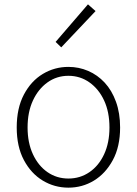

<svg xmlns="http://www.w3.org/2000/svg" viewBox="-20 -851 630 884"><path d="M295 13Q231 13 177 -19.5Q123 -52 90 -114Q57 -176 57 -264Q57 -353 90 -415.5Q123 -478 177 -510.5Q231 -543 295 -543Q343 -543 386 -524.5Q429 -506 462 -470.5Q495 -435 514 -382.5Q533 -330 533 -264Q533 -176 499.5 -114Q466 -52 412.5 -19.5Q359 13 295 13ZM295 -29Q349 -29 392 -58.5Q435 -88 459.5 -141Q484 -194 484 -264Q484 -335 459.5 -388Q435 -441 392 -471.5Q349 -502 295 -502Q241 -502 198.5 -471.5Q156 -441 131.5 -388Q107 -335 107 -264Q107 -194 131.5 -141Q156 -88 198.5 -58.5Q241 -29 295 -29ZM262 -633 236 -658 385 -831 420 -800Z"/></svg>

Font: Noto Sans SC Thin ExtraLight
Style: Regular
Weight: 250
Version: Version 2.004-H2;hotconv 1.0.118;makeotfexe 2.5.65603